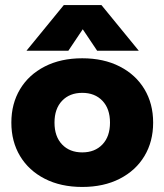

<svg xmlns="http://www.w3.org/2000/svg" viewBox="-20 -726 652 761"><path d="M233 -706H382L530 -525H365L308 -610L251 -525H85ZM25 -240Q25 -315 59.5 -372.5Q94 -430 157.5 -462.5Q221 -495 306 -495Q391 -495 454.5 -462.5Q518 -430 552.5 -372.5Q587 -315 587 -240Q587 -165 552.5 -107.5Q518 -50 454.5 -17.5Q391 15 306 15Q221 15 157.5 -17.5Q94 -50 59.5 -107.5Q25 -165 25 -240ZM416 -240Q416 -295 386 -326.5Q356 -358 306 -358Q256 -358 226 -326.5Q196 -295 196 -240Q196 -185 226 -153.5Q256 -122 306 -122Q356 -122 386 -153.5Q416 -185 416 -240Z"/></svg>

Font: Readiness
Style: Bold
Weight: 700
Designer: Katatrad Team
Foundry: CadsonDemak
Version: Version 1.00;January 16, 2020;FontCreator 12.0.0.2550 64-bit